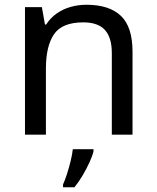

<svg xmlns="http://www.w3.org/2000/svg" viewBox="-20 -566 658 807"><path d="M343 -546Q439 -546 488 -499.5Q537 -453 537 -349V0H450V-343Q450 -408 421 -440Q392 -472 330 -472Q241 -472 207 -422Q173 -372 173 -278V0H85V-536H156L169 -463H174Q192 -491 218.5 -509.5Q245 -528 277 -537Q309 -546 343 -546ZM373 70Q369 88 356.5 115.5Q344 143 327.5 171Q311 199 293 221H245V209Q253 192 261.5 165.5Q270 139 277 110.5Q284 82 286 61H373Z"/></svg>

Font: Noto Sans Hebrew
Style: Regular
Weight: 400
Designer: Monotype Design Team
Foundry: Monotype Imaging Inc.
Version: Version 2.003